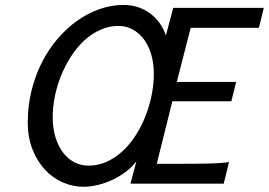

<svg xmlns="http://www.w3.org/2000/svg" viewBox="-20 -730 1068 763"><path d="M332 -71.8Q370.6 -71.8 405 -87.6Q439.5 -103.5 468.3 -130.4Q497.1 -157.2 520 -193.4Q543 -229.5 558.6 -269.8Q574.2 -310.1 582.8 -352.8Q591.3 -395.5 591.3 -435.5Q591.3 -479.5 580.6 -514.9Q569.8 -550.3 550.8 -575.2Q531.7 -600.1 506.1 -613.5Q480.5 -627 451.2 -627Q412.6 -627 378.2 -611.3Q343.8 -595.7 314.7 -568.8Q285.6 -542 262.5 -506.1Q239.3 -470.2 222.9 -429.9Q206.5 -389.6 198 -346.9Q189.5 -304.2 189.5 -264.2Q189.5 -220.2 200.4 -184.6Q211.4 -148.9 230.5 -123.8Q249.5 -98.6 275.6 -85.2Q301.8 -71.8 332 -71.8ZM1008.8 -619.6H737.8L682.6 -404.3H918.5L899.4 -327.6H665L603 -79.1H688Q760.7 -79.1 810.1 -80.1Q859.4 -81.1 890.1 -85.9L869.1 0H498.5L522 -88.9Q505.4 -66.9 481.2 -48.3Q457 -29.8 429 -16.4Q400.9 -2.9 370.6 4.6Q340.3 12.2 311 12.2Q269.5 12.2 230 -4.9Q190.4 -22 159.4 -54.9Q128.4 -87.9 109.4 -135.5Q90.3 -183.1 90.3 -244.1Q90.3 -309.6 105.2 -369.6Q120.1 -429.7 146.2 -481.4Q172.4 -533.2 208.5 -575.4Q244.6 -617.7 286.9 -647.7Q329.1 -677.7 376.2 -694.1Q423.3 -710.4 471.7 -710.4Q502 -710.4 528.8 -701.4Q555.7 -692.4 577.4 -676Q599.1 -659.7 615 -637.5Q630.9 -615.2 639.2 -588.9L668.5 -698.7H1028.3Z"/></svg>

Font: Andika New Basic
Style: Italic
Weight: 400
Italic angle: -14°
Designer: Victor Gaultney, Annie Olsen, Julie Remington, Don Collingsworth, Eric Hays
Foundry: SIL International
Version: Version 5.500